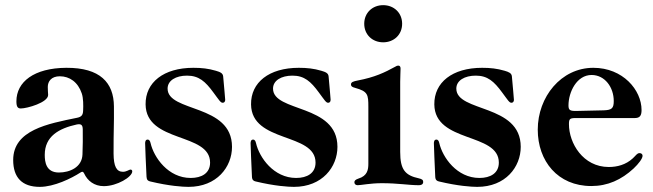

<svg xmlns="http://www.w3.org/2000/svg" viewBox="-20 -707 2522 741"><path d="M133.5 14.2C188.9 14.2 256 -18.8 290.5 -41.2C293.3 -43 295.5 -44 297.6 -44C300.8 -44 302.9 -41.5 304.7 -37.6C317.5 -9.6 343.4 11.4 380.7 11.4C431.5 11.4 490.4 -24.1 490.4 -45.5C490.4 -49 488.6 -52.6 483.3 -52.6C478.7 -52.6 468.4 -44 454.5 -44C429.7 -44 418.7 -64.6 418.3 -114.3C418 -206 420.5 -223.4 419.7 -296.5C419 -388.1 366.5 -446 235.8 -445.3C111.2 -444.6 43.3 -391 43.3 -316.1C43.3 -295.1 48.3 -288.4 60.4 -288.4C84.5 -288.4 165.8 -311.4 165.8 -340.6C165.5 -348.7 164.1 -361.9 164.4 -371.4C164.4 -392.8 177.9 -412.6 210.9 -412.6C248.2 -412.6 280.9 -390.3 295.5 -346.6C301.8 -328.5 301.8 -300.1 300.8 -279.8C300.1 -262.8 294.4 -256 277.7 -252.5C165.1 -229.4 30.9 -205.3 30.9 -89.5C30.9 -22 65 14.2 133.5 14.2ZM152.7 -109.4C152.7 -180.8 207 -211.3 276.3 -226.6C293 -229.8 299 -225.1 299.4 -208.1C300.1 -175.8 299.4 -143.1 298.3 -110.8C296.5 -61.1 248.6 -41.2 207.4 -41.2C157.7 -41.2 152.7 -81.7 152.7 -109.4Z M813.2 -433.9C784.1 -442.5 758.2 -445.3 726.2 -445.3C611.2 -445.3 540.8 -388.8 541.9 -304C543.7 -154.1 790.8 -196.4 790.8 -79.5C790.8 -38.4 758.2 -20.2 715.9 -20.2C629.3 -20.2 573.9 -99.1 561.1 -154.8C559.3 -162.3 556.5 -168.3 549.7 -168.3C541.9 -168.3 540.1 -160.5 540.1 -154.1C540.1 -143.5 543.3 -67.5 545.5 -24.5C546.2 -12.1 551.8 -8.5 559.7 -6.7C633.2 11 685.7 14.2 707.4 14.2C817.1 14.2 875.4 -62.9 875.4 -140.3C875.4 -307.2 626.8 -272.7 626.8 -365.1C626.8 -396.3 658.7 -415.1 701.7 -415.1C747.5 -415.1 772.4 -392.8 803.6 -350.1C825.6 -320.7 831 -310.4 839.5 -310.4C843.4 -310.4 849.1 -312.5 849.1 -322.1C849.1 -328.8 844.5 -373.2 841.3 -411.9C840.2 -424.7 829.9 -429 813.2 -433.9Z M1220.2 -433.9C1191.1 -442.5 1165.1 -445.3 1133.2 -445.3C1018.1 -445.3 947.8 -388.8 948.9 -304C950.6 -154.1 1197.8 -196.4 1197.8 -79.5C1197.8 -38.4 1165.1 -20.2 1122.9 -20.2C1036.2 -20.2 980.8 -99.1 968 -154.8C966.3 -162.3 963.4 -168.3 956.7 -168.3C948.9 -168.3 947.1 -160.5 947.1 -154.1C947.1 -143.5 950.3 -67.5 952.4 -24.5C953.1 -12.1 958.8 -8.5 966.6 -6.7C1040.1 11 1092.7 14.2 1114.3 14.2C1224.1 14.2 1282.3 -62.9 1282.3 -140.3C1282.3 -307.2 1033.7 -272.7 1033.7 -365.1C1033.7 -396.3 1065.7 -415.1 1108.7 -415.1C1154.5 -415.1 1179.3 -392.8 1210.6 -350.1C1232.6 -320.7 1237.9 -310.4 1246.4 -310.4C1250.4 -310.4 1256 -312.5 1256 -322.1C1256 -328.8 1251.4 -373.2 1248.2 -411.9C1247.2 -424.7 1236.9 -429 1220.2 -433.9Z M1360.4 7.8C1373.2 7.8 1409.4 0 1453.5 0C1517 0 1557.9 7.8 1596.2 7.8C1603.3 7.8 1613.3 6 1613.3 -5C1613.3 -12.4 1608.7 -16 1596.2 -18.8C1543.3 -30.2 1524.5 -52.6 1524.5 -120.7V-391.3C1524.5 -409.8 1525.9 -431.8 1525.9 -442.5C1525.9 -450.3 1522.7 -453.8 1517 -453.8C1513.1 -453.8 1510.7 -452.8 1506 -449.9C1464.1 -426.8 1425.8 -408.7 1360.4 -396.3C1344.1 -393.1 1334.5 -390.3 1334.5 -381C1334.5 -373.6 1339.8 -370.7 1350.5 -367.9C1399.9 -354.4 1401.6 -341.6 1401.6 -294.7V-75.3C1401.6 -52.9 1398.4 -28.4 1363.3 -17.8C1351.6 -13.8 1347.7 -9.6 1347.7 -3.6C1347.7 3.6 1353 7.8 1360.4 7.8ZM1385.7 -615.4C1385.7 -572.8 1417.6 -543.7 1458.8 -543.7C1500 -543.7 1532 -572.8 1532 -615.4C1532 -657.7 1500 -687.1 1458.8 -687.1C1417.6 -687.1 1385.7 -657.7 1385.7 -615.4Z M1927.6 -433.9C1898.4 -442.5 1872.5 -445.3 1840.6 -445.3C1725.5 -445.3 1655.2 -388.8 1656.2 -304C1658 -154.1 1905.2 -196.4 1905.2 -79.5C1905.2 -38.4 1872.5 -20.2 1830.3 -20.2C1743.6 -20.2 1688.2 -99.1 1675.4 -154.8C1673.7 -162.3 1670.8 -168.3 1664.1 -168.3C1656.2 -168.3 1654.5 -160.5 1654.5 -154.1C1654.5 -143.5 1657.7 -67.5 1659.8 -24.5C1660.5 -12.1 1666.2 -8.5 1674 -6.7C1747.5 11 1800.1 14.2 1821.7 14.2C1931.5 14.2 1989.7 -62.9 1989.7 -140.3C1989.7 -307.2 1741.1 -272.7 1741.1 -365.1C1741.1 -396.3 1773.1 -415.1 1816.1 -415.1C1861.9 -415.1 1886.7 -392.8 1918 -350.1C1940 -320.7 1945.3 -310.4 1953.8 -310.4C1957.7 -310.4 1963.4 -312.5 1963.4 -322.1C1963.4 -328.8 1958.8 -373.2 1955.6 -411.9C1954.5 -424.7 1944.2 -429 1927.6 -433.9Z M2262.1 11C2325.3 11 2378.2 -13.1 2425.4 -56.8C2445 -75.3 2459.9 -95.2 2459.9 -105.8C2459.9 -111.5 2455.6 -116.1 2448.2 -116.1C2438.6 -116.1 2434.3 -106.9 2422.2 -95.9C2395.2 -71 2361.5 -62.5 2329.5 -62.5C2229.8 -62.5 2175.8 -154.8 2175.8 -227.6C2175.8 -247.9 2178.6 -251.4 2202.4 -251.4H2430C2449.6 -251.4 2456 -261 2456 -282.3C2456 -359.7 2383.9 -445.3 2269.9 -445.3C2145.2 -445.3 2055.4 -332.7 2055.4 -206.7C2055.4 -85.6 2132.5 11 2262.1 11ZM2174 -300.1C2174 -351.9 2206 -417.6 2263.1 -417.6C2314.6 -417.6 2348.7 -370 2348.7 -317.1C2348.7 -289.1 2341.3 -282.3 2310 -281.2C2277 -280.2 2219.5 -278.8 2204.5 -278.8C2179.7 -278.4 2174 -282 2174 -300.1Z"/></svg>

Font: Margiela Serif Semibold
Style: Regular
Weight: 600
Designer: Andreas Faust, Stefan Endress
Version: Version 1.002;FEAKit 1.0